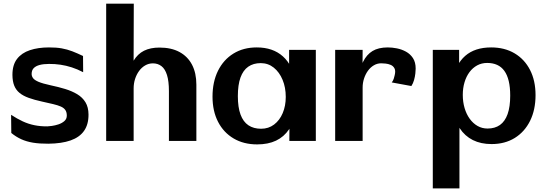

<svg xmlns="http://www.w3.org/2000/svg" viewBox="-20 -781 3028 1064"><path d="M247.7 15.4Q199.5 15.7 163 9.7Q126.6 3.7 97.6 -9.6Q68.6 -22.8 42.6 -44.1L41.5 -144.8Q74.8 -122.9 106.1 -108.4Q137.4 -93.9 170.6 -87.2Q203.7 -80.4 242.2 -80.7Q250 -80.7 267.5 -83.2Q285 -85.6 304 -91.8Q322.9 -98.1 336.6 -109.9Q350.2 -121.7 350.2 -140.5Q350.2 -159.4 342.1 -171.2Q334.1 -183 317.3 -190.5Q300.6 -197.9 274.5 -204.1Q248.4 -210.3 212.1 -218.3Q169.8 -227.6 139.1 -238.7Q108.3 -249.8 88.5 -266Q68.6 -282.2 58.9 -306.3Q49.2 -330.4 48.9 -365.6Q48.7 -421.1 74.3 -454.4Q99.9 -487.7 145.6 -502.9Q191.4 -518.2 251.3 -518.2Q292 -518.4 322.4 -512.9Q352.8 -507.4 380.6 -496.7Q408.3 -486 440.1 -470.7L440.8 -380.9Q408.9 -397.7 377.7 -407.7Q346.4 -417.8 315.2 -422.4Q283.9 -427 251.8 -426.7Q221.7 -426.7 200.1 -421.1Q178.6 -415.4 166.9 -403.5Q155.3 -391.6 155.3 -371.1Q155.3 -358.9 163.2 -348Q171.1 -337.1 193.7 -327.5Q216.4 -317.9 260.3 -308.4Q303.3 -299.4 341.1 -287.9Q378.9 -276.3 408.1 -258.8Q437.3 -241.2 453.8 -214Q470.2 -186.8 470.5 -146.6Q471 -91.9 446 -56.1Q421 -20.3 371.3 -2.8Q321.6 14.6 247.7 15.4Z M568.4 0V-760.7H721.4L719.8 -243.1L682.5 -342.3Q696.5 -404.9 719.6 -443.5Q742.7 -482.1 778 -499.8Q813.4 -517.4 863.9 -517.4Q928.9 -517.4 974.5 -492.9Q1020.1 -468.3 1044.2 -422.3Q1068.2 -376.2 1068.2 -311.8V0H916.1V-276.2Q916.1 -331.4 905.4 -365.3Q894.7 -399.2 874.7 -414.5Q854.7 -429.9 827.4 -429.9Q804.1 -429.9 784.4 -418.4Q764.7 -407 750.5 -387.4Q736.3 -367.8 728.4 -343.1Q720.6 -318.3 720.6 -291.5V0Z M1405.1 19.2Q1330.2 19.2 1274.6 -13.7Q1218.9 -46.6 1188.3 -106.1Q1157.7 -165.6 1157.7 -245.4Q1157.7 -327.3 1188.1 -388.8Q1218.6 -450.2 1273.7 -484.2Q1328.8 -518.2 1402.7 -518.2Q1492.5 -518.2 1547.8 -468.5Q1603.1 -418.8 1621.4 -321.3L1582.1 -291.1V-504.7H1730.2V0H1583.4L1584.9 -205.4L1623.8 -170.9Q1610.6 -106.8 1582.1 -64.6Q1553.6 -22.4 1509.6 -1.6Q1465.7 19.2 1405.1 19.2ZM1426.9 -67.5Q1468.2 -67.5 1499 -90.9Q1529.8 -114.3 1546.7 -154.3Q1563.6 -194.3 1563.6 -243.9Q1563.6 -296.4 1545.9 -338.8Q1528.3 -381.2 1497.1 -406.2Q1465.9 -431.2 1424.8 -431.2Q1384.2 -431.2 1355.7 -411.4Q1327.2 -391.6 1312.6 -351.1Q1298.1 -310.6 1298.1 -248.3Q1298.1 -186.4 1312.9 -146.3Q1327.7 -106.2 1356.5 -86.8Q1385.3 -67.5 1426.9 -67.5Z M1837.4 0V-504.7H1989.6L1988 -242.2L1958.6 -336.9Q1972.2 -398.1 1991.9 -438.3Q2011.7 -478.5 2044.4 -498.3Q2077.1 -518.2 2129.2 -518.2Q2152.8 -518.2 2179.3 -513Q2205.9 -507.8 2229.7 -494.8Q2253.5 -481.8 2268.5 -459Q2283.5 -436.2 2283.5 -400.7Q2283.5 -391.1 2281.7 -373.7Q2279.8 -356.3 2274.6 -337.6Q2269.4 -318.9 2259.7 -304.2L2150.9 -324.2Q2158.2 -332.6 2162.3 -345.6Q2166.4 -358.6 2167.4 -364.8Q2173.2 -388.9 2166 -402.3Q2158.9 -415.7 2144.9 -421.5Q2131 -427.3 2116.5 -428.7Q2101.9 -430.2 2092.7 -430.2Q2070.4 -430.2 2051.5 -418.9Q2032.6 -407.7 2018.8 -388.6Q2005.1 -369.4 1997.3 -345.4Q1989.6 -321.4 1989.6 -295.9V0Z M2378.4 263V-504.7H2524.3V-297.6L2483.9 -328.3Q2504.2 -424.2 2557.8 -471.2Q2611.4 -518.2 2701.8 -518.2Q2776.4 -518.2 2831.7 -485.4Q2887 -452.6 2917.4 -393.2Q2947.8 -333.9 2947.8 -253.7Q2947.8 -172.6 2917.6 -111.4Q2887.3 -50.3 2832.6 -16.4Q2777.8 17.4 2704.1 17.4Q2644.9 17.4 2600.6 -4.7Q2556.2 -26.8 2527.4 -70.5Q2498.7 -114.1 2486.6 -178.4L2526.1 -209.9V263ZM2682 -68.7Q2722.7 -68.7 2750.6 -88.4Q2778.5 -108.2 2793 -148.8Q2807.4 -189.4 2807.4 -251.1Q2807.4 -297.8 2799.2 -331.9Q2791 -366.1 2774.9 -388.3Q2758.8 -410.6 2734.9 -421.4Q2711 -432.2 2679.9 -432.2Q2649.4 -432.2 2624.5 -418.8Q2599.6 -405.3 2581.8 -381.4Q2563.9 -357.4 2554.3 -325.2Q2544.6 -293 2544.6 -255.3Q2544.6 -216.1 2554.6 -182.1Q2564.6 -148.2 2583 -122.8Q2601.4 -97.3 2626.4 -83Q2651.4 -68.7 2682 -68.7Z"/></svg>

Font: Russolo 10pt ExtraLight
Style: Regular
Weight: 200
Designer: Micah Stupak-Hahn
Version: Version 1.000